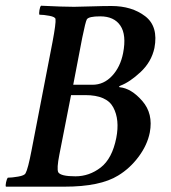

<svg xmlns="http://www.w3.org/2000/svg" viewBox="-28 -666 612 688"><path d="M234.4 -362.3H303.7Q343.8 -362.3 373.5 -394Q403.3 -425.8 413.1 -475.6Q425.8 -541 403.3 -574.2Q380.9 -607.4 331.1 -607.4Q290 -607.4 283.2 -596.7Q278.3 -587.9 266.6 -530.3ZM226.6 -325.2 184.6 -111.3Q174.8 -61.5 180.7 -48.8Q189.5 -34.2 242.2 -34.2Q292 -34.2 333 -65.9Q374 -97.7 388.7 -171.9Q401.4 -237.3 377.9 -281.2Q354.5 -325.2 277.3 -325.2ZM371.1 -644.5Q444.3 -644.5 492.2 -607.9Q540 -571.3 525.4 -494.1Q514.6 -444.3 476.1 -408.2Q437.5 -372.1 404.3 -359.4Q395.5 -355.5 400.4 -353.5Q442.4 -349.6 481.9 -304.2Q521.5 -258.8 508.8 -191.4Q500 -146.5 468.8 -104.5Q437.5 -62.5 395.5 -37.1Q331.1 2.9 203.1 2.9H-6.8Q-8.8 -1 -6.3 -12.7Q-3.9 -24.4 0 -29.3Q14.6 -29.3 37.1 -33.2Q59.6 -37.1 63.5 -44.9Q72.3 -60.5 85 -127L160.2 -515.6Q172.9 -583 170.9 -597.7Q169.9 -605.5 148.9 -609.4Q127.9 -613.3 113.3 -613.3Q111.3 -617.2 113.3 -629.4Q115.2 -641.6 119.1 -645.5Q197.3 -641.6 237.3 -641.6Q253.9 -641.6 298.3 -643.1Q342.8 -644.5 371.1 -644.5Z"/></svg>

Font: Crimson
Style: SemiboldItalic
Weight: 600
Italic angle: -11°
Version: Version 0.8 ; ttfautohint (v1.00) -l 8 -r 50 -G 200 -x 14 -D